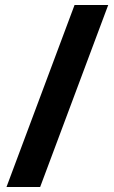

<svg xmlns="http://www.w3.org/2000/svg" viewBox="-20 -742 458 770"><path d="M414 -722 141 8H6L279 -722Z"/></svg>

Font: Noto Sans Hebrew Condensed ExtraBold
Style: Regular
Weight: 800
Width: 3
Designer: Monotype Design Team
Foundry: Monotype Imaging Inc.
Version: Version 2.004; ttfautohint (v1.8.4.7-5d5b)